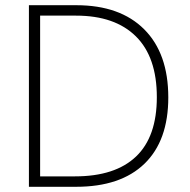

<svg xmlns="http://www.w3.org/2000/svg" viewBox="-20 -717 729 737"><path d="M91 -697H273Q441 -697 533.5 -604.5Q626 -512 626 -343Q626 -177 534.5 -88.5Q443 0 272 0H91ZM582 -344Q582 -498 501.5 -577.5Q421 -657 272 -657H134V-40H268Q422 -40 502 -116Q582 -192 582 -344Z"/></svg>

Font: Hanken Grotesk ExtraLight
Style: Regular
Weight: 200
Designer: Alfredo Marco Pradil
Foundry: Hanken Design Co.
Version: Version 3.014